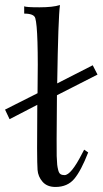

<svg xmlns="http://www.w3.org/2000/svg" viewBox="-44 -730 407 762"><path d="M343 -434 182 -352Q180 -123 181 -111Q182 -86 183 -76.5Q184 -67 187 -55Q190 -43 196 -39Q202 -35 212 -35Q238 -35 281 -119Q287 -130 290 -136L306 -125Q278 -53 251 -20.5Q224 12 176 12Q143 12 125 -8.5Q107 -29 105 -56Q102 -97 104 -314L-6 -257L-24 -295L105 -360Q109 -615 96 -658Q91 -676 52 -676V-705Q59 -701 112.5 -701Q166 -701 194 -710Q187 -660 183 -399L324 -471Z"/></svg>

Font: GFS Artemisia
Style: Regular
Weight: 400
Designer: Takis Katsoulidis and George D. Matthiopoulos
Foundry: Takis Katsoulidis and George D. Matthiopoulos
Version: Version 1.0